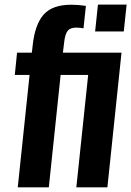

<svg xmlns="http://www.w3.org/2000/svg" viewBox="-20 -804 563 824"><path d="M56.2 0 106.9 -482.4H43.5L53.2 -578.1H116.7L120.1 -607.9Q129.4 -697.8 166.7 -740.7Q204.1 -783.7 286.1 -783.7Q315.9 -783.7 348.6 -778.8L338.4 -682.6Q321.3 -685.5 307.1 -685.5Q281.2 -685.5 270.3 -671.6Q259.3 -657.7 255.4 -623L250 -578.1H501.5L440.9 0H307.6L358.4 -482.4H240.2L189.5 0ZM388.2 -668.9 400.4 -784.2H523.4L511.2 -668.9Z"/></svg>

Font: Oswald
Style: Medium
Weight: 500
Designer: Vernon Adams
Foundry: Vernon Adams
Version: 3.0; ttfautohint (v0.94.23-7a4d-dirty) -l 8 -r 50 -G 150 -x 